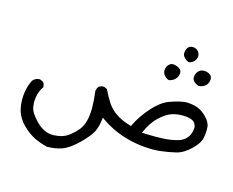

<svg xmlns="http://www.w3.org/2000/svg" viewBox="-78 -348 892 735"><g transform="rotate(15 367.5 19.5)"><path d="M22.5 125Q22.5 149.4 28.8 171.4Q37.6 199.2 61.5 222.7Q85.4 246.1 109.1 257.6Q132.8 269 160.2 275.9Q192.4 275.9 219.7 266.6Q247.6 256.8 283.7 221.2Q315.4 189 324.7 169.9Q334.5 149.4 337.4 125L338.9 112.8L349.1 120.1Q386.2 145.5 428.2 160.2Q489.7 181.2 555.2 181.2Q572.3 181.2 586.9 179.2Q618.7 175.3 646.5 168.5Q675.3 161.1 703.6 132.8Q728 108.4 731.9 87.9Q735.4 71.3 735.4 56.2Q735.4 50.3 734.9 43.9Q733.4 24.9 712.4 4.2Q691.4 -16.6 666.5 -22.5Q649.4 -26.4 634.8 -26.4Q610.4 -26.4 566.4 -10.3Q535.6 1.5 504.2 36.6Q472.7 71.8 453.6 110.8L451.2 116.2L445.3 114.3Q411.6 104.5 389.6 88.9Q366.7 73.7 352.3 51.3Q337.9 28.8 325.7 3.4L313.5 -2.4Q312.5 -2.4 312 -2.4Q299.8 -2.4 292.5 3.4Q286.6 10.7 284.7 20.5Q289.6 59.1 289.6 87.9Q289.6 147.9 265.6 177.2Q248 197.8 228.3 211.4Q208.5 225.1 173.8 226.6Q171.9 226.6 170.4 226.6Q135.7 226.6 105 195.8Q74.2 165 70.8 141.1Q69.3 131.3 69.3 126Q69.3 85.9 88.4 60.1Q88.4 59.6 88.4 59.1Q88.4 47.4 82.5 40L69.3 33.7Q68.4 33.7 66.9 33.7Q51.8 33.7 40.5 46.4Q22.5 82.5 22.5 125ZM498.5 129.9 502.9 120.1Q517.1 88.4 540.5 64.9Q560.1 45.9 580.1 36.1Q601.1 25.9 631.3 25.9Q672.4 25.9 682.6 43.5Q687.5 51.3 687.5 61.3Q687.5 71.3 683.1 83Q674.8 106.9 647.5 119.1Q619.6 128.4 584.5 130.4Q567.4 131.3 548.8 131.3Q530.3 131.3 498.5 129.9ZM580.6 -129.4Q580.6 -137.2 575.2 -142.6Q567.9 -149.9 553.2 -153.3Q549.8 -154.3 546.4 -154.3Q534.2 -154.3 525.4 -141.6Q520 -133.3 520 -122.1Q520 -110.4 529.3 -101.1Q537.1 -93.3 545.9 -91.3Q559.6 -93.3 569.8 -103.5Q580.6 -114.3 580.6 -129.4ZM699.7 -136.2Q699.7 -145 693.8 -150.9Q686.5 -158.2 672.9 -160.2Q669.9 -160.6 667.5 -160.6Q654.3 -160.6 645.8 -152.1Q637.2 -143.6 635.7 -131.3Q635.3 -128.9 635.3 -127Q635.3 -116.7 642.6 -109.9Q652.3 -101.1 663.1 -99.1Q680.7 -101.6 689.5 -110.8Q696.3 -117.2 698.7 -128.4Q699.7 -132.8 699.7 -136.2ZM630.9 -209.5Q630.9 -217.8 625 -226.1L622.1 -229Q614.3 -237.3 601.6 -237.3Q592.3 -237.3 585.9 -231.9L584.5 -230.5Q578.1 -224.1 576.2 -211.4Q575.7 -209 575.7 -207Q575.7 -196.3 583.5 -189Q592.8 -179.2 602.5 -177.2Q613.3 -179.2 621.6 -187.5Q630.9 -197.3 630.9 -209.5Z"/></g></svg>

Font: Bakudai
Style: ExtraLight
Weight: 200
Version: Version 1.48